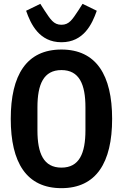

<svg xmlns="http://www.w3.org/2000/svg" viewBox="-20 -968 640 1000"><path d="M300 12C481 12 564 -121 564 -349C564 -577 481 -710 300 -710C118 -710 36 -577 36 -349C36 -121 118 12 300 12ZM300 -95C207 -95 175 -169 175 -289V-409C175 -529 207 -603 300 -603C393 -603 425 -529 425 -409V-290C425 -169 393 -95 300 -95ZM300 -748C416 -748 460 -843 484 -912L410 -948L389 -915C357 -867 341 -839 300 -839C259 -839 243 -867 211 -915L190 -948L116 -912C140 -843 184 -748 300 -748Z"/></svg>

Font: IBM Mono SemiBold
Style: Regular
Weight: 600
Monospace: yes
Designer: Mike Abbink, Paul van der Laan, Pieter van Rosmalen
Foundry: Bold Monday
Version: Version 2.3